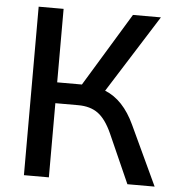

<svg xmlns="http://www.w3.org/2000/svg" viewBox="-52 -767 750 816"><g transform="rotate(5 323.0 -359.5)"><path d="M80.1 0V-718.8H186.5V-405.3H292L482.4 -718.8H601.6L392.6 -387.7Q471.7 -356.4 519.5 -252.9L637.7 0H521.5L428.7 -209Q402.3 -267.6 369.1 -292Q335.9 -316.4 284.2 -316.4H186.5V0Z"/></g></svg>

Font: Min Sans Medium
Style: Regular
Weight: 500
Designer: Jinseong-Kim, NotoSansCJK, Nunito
Foundry: Jinseong-Kim
Version: Version 1.400;Glyphs 3.1.2 (3151)